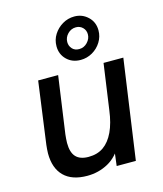

<svg xmlns="http://www.w3.org/2000/svg" viewBox="-113 -827 778 919"><g transform="rotate(-15 276.5 -367.5)"><path d="M206 9Q130 9 90.5 -30.5Q51 -70 51 -143Q51 -154 52 -164Q53 -174 54 -185L96 -493H195L155 -210Q154 -199 153 -189Q152 -179 152 -168Q152 -121 172.5 -99Q193 -77 235 -77Q279 -77 309.5 -98.5Q340 -120 360 -162.5Q380 -205 388 -267L420 -493H518L448 0H353L366 -106L386 -100Q357 -43 309.5 -17Q262 9 206 9ZM319 -535Q277 -535 250 -561.5Q223 -588 223 -628Q223 -660 239.5 -686Q256 -712 283 -728Q310 -744 342 -744Q381 -744 409 -717.5Q437 -691 437 -650Q437 -619 420.5 -592.5Q404 -566 377 -550.5Q350 -535 319 -535ZM325 -587Q349 -587 366 -605Q383 -623 383 -645Q383 -665 369.5 -678.5Q356 -692 336 -692Q312 -692 295 -674.5Q278 -657 278 -634Q278 -615 290.5 -601Q303 -587 325 -587Z"/></g></svg>

Font: Hanken Grotesk Medium
Style: Italic
Weight: 500
Italic angle: -8°
Designer: Alfredo Marco Pradil
Foundry: Hanken Design Co.
Version: Version 3.013